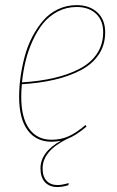

<svg xmlns="http://www.w3.org/2000/svg" viewBox="-20 -548 462 755"><path d="M393.6 -420.9Q393.6 -371.6 368.4 -333.7Q343.3 -295.9 297.6 -272Q252 -248 194.3 -234.6Q136.7 -221.2 65.9 -216.8Q63.5 -188.5 63.5 -167.5Q63.5 -85 94.7 -41.7Q126 1.5 182.6 1.5Q220.2 1.5 250.7 -12.5Q281.2 -26.4 315.9 -56.2L320.3 -50.3Q278.3 -14.6 244.6 -2Q147.5 45.4 147.5 114.3Q147.5 146 163.1 162.8Q178.7 179.7 206.5 179.7Q223.6 179.7 250 171.9L249 180.2Q225.1 187.5 205.6 187.5Q174.3 187.5 156.7 168.2Q139.2 148.9 139.2 114.3Q139.2 49.8 219.7 5.4Q201.2 9.3 182.6 9.3Q122.1 9.3 88.6 -36.1Q55.2 -81.5 55.2 -167Q55.2 -205.6 60.8 -245.6Q66.4 -285.6 77.4 -326.7Q88.4 -367.7 107.2 -403.6Q126 -439.5 150.1 -467.5Q174.3 -495.6 208.3 -511.7Q242.2 -527.8 281.7 -527.8Q332 -527.8 362.8 -499.3Q393.6 -470.7 393.6 -420.9ZM281.2 -520.5Q241.2 -520.5 207 -502.7Q172.9 -484.9 149.4 -455.8Q126 -426.8 108.2 -387.5Q90.3 -348.1 80.6 -307.6Q70.8 -267.1 66.4 -224.1Q136.7 -228.5 193.4 -241.7Q250 -254.9 293.9 -278.1Q337.9 -301.3 361.8 -337.6Q385.7 -374 385.7 -420.9Q385.7 -467.8 357.4 -494.1Q329.1 -520.5 281.2 -520.5Z"/></svg>

Font: Fira Sans Compressed Eight
Style: Italic
Weight: 100
Width: 3
Italic angle: -8°
Designer: Carrois Corporate & Edenspiekermann AG
Foundry: Carrois Corporate GbR & Edenspiekermann AG
Version: Version 4.203;PS 004.203;hotconv 1.0.88;makeotf.lib2.5.64775